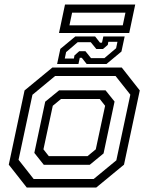

<svg xmlns="http://www.w3.org/2000/svg" viewBox="-20 -844 668 864"><path d="M100.5 0 19.5 -103 90.5 -437 215.5 -540H528L609 -437L538 -103L413 0ZM131.5 -38.5H401.5L503.5 -122.5L566.5 -418L500 -502H228L126 -417.5L63.5 -125ZM177 -102.5 134.5 -156 183.5 -386.5 246 -437.5H455L495.5 -387L446 -153.5L384 -102.5ZM199.5 -141.5H374L411 -172L453 -368L429 -398.5H254.5L217.5 -368L175.5 -172ZM237 -556 251.5 -624 319 -680H408L430 -652H439L445 -680H541L526.5 -612L459 -556H370L348 -584H339L333 -556ZM271.5 -580.5H312.5L315 -594.5L336.5 -613.5H364.5L389.5 -582.5H450L502.5 -627L508.5 -656H467.5L465 -642L443.5 -623.5H413.5L388.5 -654H329.5L277.5 -609.5ZM245.5 -695.5 272.5 -823.5H588.5L561.5 -695.5ZM292.5 -730H532.5L544.5 -787H304.5Z"/></svg>

Font: Tourney
Style: Italic
Weight: 400
Italic angle: -12°
Version: Version 1.015